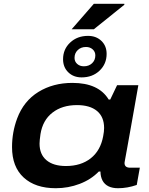

<svg xmlns="http://www.w3.org/2000/svg" viewBox="-20 -973 779 1005"><path d="M355 -819.8 471.2 -953.1H630.9V-948.2L471.2 -819.8ZM407.2 -567.9Q364.7 -567.9 337.4 -594.5Q310.1 -621.1 310.1 -663.1Q310.1 -715.3 347.2 -750.2Q384.3 -785.2 440.9 -785.2Q483.4 -785.2 510.7 -759Q538.1 -732.9 538.1 -690.9Q538.1 -638.2 501 -603Q463.9 -567.9 407.2 -567.9ZM418.9 -626Q445.3 -626 462.2 -642.1Q479 -658.2 479 -683.1Q479 -702.1 465.1 -714.6Q451.2 -727.1 430.2 -727.1Q403.8 -727.1 387 -710.9Q370.1 -694.8 370.1 -669.9Q370.1 -650.9 384 -638.4Q397.9 -626 418.9 -626ZM272 12.2Q165 12.2 104 -43.7Q43 -99.6 43 -203.1Q43 -281.2 69.8 -353Q104 -444.3 180.9 -491.7Q257.8 -539.1 358.9 -539.1Q496.1 -539.1 548.8 -452.1H557.1L592.8 -526.9H704.1L681.2 -397Q669.9 -334 660.4 -280.3Q650.9 -226.6 646 -199.7Q641.1 -172.9 637.5 -153.3Q633.8 -133.8 632.8 -127.4Q631.8 -121.1 631.8 -120.1Q631.8 -95.2 661.1 -95.2H711.9L695.8 -4.9Q646.5 12.2 598.1 12.2Q539.1 12.2 517.1 -26.9Q505.9 -48.3 505.9 -75.2H497.1Q456.5 -33.2 397 -10.5Q337.4 12.2 272 12.2ZM325.2 -104Q403.8 -104 455.1 -144.5Q506.3 -185.1 520 -259.8Q524.9 -284.7 524.9 -303.2Q524.9 -361.3 487.8 -392.1Q450.7 -422.9 382.8 -422.9Q305.2 -422.9 254.4 -383.3Q203.6 -343.8 191.9 -271Q187 -237.3 187 -221.2Q187 -165 223.1 -134.5Q259.3 -104 325.2 -104Z"/></svg>

Font: Archivo Expanded SemiBold
Style: Italic
Weight: 600
Width: 7
Italic angle: -10°
Designer: Hector Gatti
Foundry: Omnibus-Type
Version: Version 2.001